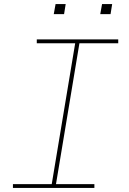

<svg xmlns="http://www.w3.org/2000/svg" viewBox="-20 -930 640 950"><path d="M44 0V-19H236L352 -716H162V-735H565V-716H373L257 -19H447V0ZM476 -860 485 -910H535L527 -860ZM246 -860 255 -910H305L297 -860Z"/></svg>

Font: Iosevka SS04 Thin Extended
Style: Italic
Weight: 100
Width: 7
Italic angle: -9°
Monospace: yes
Designer: Belleve Invis
Foundry: Belleve Invis
Version: Version 19.0.0; ttfautohint (v1.8.4)